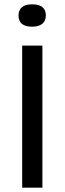

<svg xmlns="http://www.w3.org/2000/svg" viewBox="-20 -872 300 892"><path d="M83 0V-660H177V0ZM129 -748Q98 -748 82 -761Q66 -774 66 -800Q66 -825 82 -838.5Q98 -852 129 -852Q161 -852 177 -839Q193 -826 193 -800Q193 -775 176.5 -761.5Q160 -748 129 -748Z"/></svg>

Font: Bricolage Grotesque 20pt
Style: Regular
Weight: 400
Version: Version 1.001;gftools[0.9.33.dev8+g029e19f]